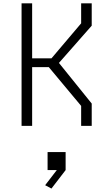

<svg xmlns="http://www.w3.org/2000/svg" viewBox="-20 -750 660 1144"><path d="M463.5 -119 262 -360.5 305.5 -350H150V-402.5H309.5L269 -381.5L463.5 -611V-730H526.5V-597L317.5 -359.5V-392L526.5 -133V0H463.5ZM108.5 -730H171.5V0H108.5ZM263.5 156H371V263.5L286.5 373.5L249 353.5L340 235.5V263.5H263.5Z"/></svg>

Font: Monaspace Krypton Var ExLight
Style: Regular
Weight: 200
Designer: Riley Cran and the Lettermatic Team
Version: Version 1.200 (Monaspace Krypton Var)